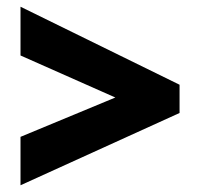

<svg xmlns="http://www.w3.org/2000/svg" viewBox="-20 -647 594 571"><path d="M41 -240V-96L514 -311V-395L41 -627V-482L323 -357Z"/></svg>

Font: Noto Sans Thai SemCond Blk
Style: Regular
Weight: 900
Width: 4
Designer: Monotype Design Team
Foundry: Monotype Imaging Inc.
Version: Version 2.002